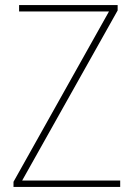

<svg xmlns="http://www.w3.org/2000/svg" viewBox="-20 -734 525 754"><path d="M452 0V-25H67L442 -693V-714H55V-689H408L33 -20V0Z"/></svg>

Font: Noto Sans Georgian SemiCondensed Thin
Style: Regular
Weight: 100
Width: 4
Designer: Monotype Design Team, Akaki Razmadze
Foundry: Google LLC
Version: Version 2.005